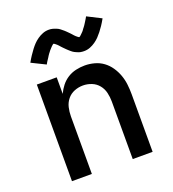

<svg xmlns="http://www.w3.org/2000/svg" viewBox="-138 -865 875 971"><g transform="rotate(-20 300.0 -380.0)"><path d="M83 0V-520H190V-431Q200 -453 215 -472Q230 -491 250.5 -504Q271 -517 295 -522.5Q319 -528 343 -528Q369 -528 395 -521Q421 -514 442 -498.5Q463 -483 478 -461Q493 -439 502 -414Q511 -389 514 -362.5Q517 -336 517 -310V0H410V-310Q410 -334 404.5 -357.5Q399 -381 384 -399.5Q369 -418 346.5 -427Q324 -436 300 -436Q276 -436 253.5 -427Q231 -418 216 -399.5Q201 -381 195.5 -357.5Q190 -334 190 -310V0ZM366 -597Q361 -597 355.5 -597.5Q350 -598 345 -599Q340 -600 335.5 -602Q331 -604 326 -606Q321 -608 316.5 -610.5Q312 -613 308.5 -615.5Q305 -618 300.5 -622Q296 -626 292 -629.5Q288 -633 284.5 -636.5Q281 -640 277.5 -643.5Q274 -647 270.5 -650.5Q267 -654 263 -658.5Q259 -663 255.5 -667Q252 -671 248.5 -674Q245 -677 240 -681Q235 -685 234 -685Q231 -685 227.5 -682Q224 -679 220 -675Q216 -671 214 -668.5Q212 -666 209.5 -663.5Q207 -661 205 -658.5Q203 -656 200.5 -652.5Q198 -649 195 -645.5Q192 -642 189.5 -637.5Q187 -633 184 -628.5Q181 -624 178 -619.5Q175 -615 171.5 -609.5Q168 -604 165 -598L90 -635Q100 -653 110 -668Q120 -683 129.5 -695.5Q139 -708 149 -718.5Q159 -729 172.5 -738.5Q186 -748 201.5 -754Q217 -760 234 -760Q239 -760 244.5 -759.5Q250 -759 255 -757.5Q260 -756 264.5 -754.5Q269 -753 274 -751Q279 -749 283.5 -746.5Q288 -744 291.5 -741Q295 -738 299.5 -734.5Q304 -731 308 -727.5Q312 -724 315.5 -720.5Q319 -717 322.5 -713.5Q326 -710 329.5 -706.5Q333 -703 337 -698.5Q341 -694 344.5 -690Q348 -686 351.5 -683Q355 -680 360 -676Q365 -672 366 -672Q369 -672 372.5 -675Q376 -678 380 -682Q384 -686 386 -688Q388 -690 390.5 -692.5Q393 -695 395 -698Q397 -701 399.5 -704.5Q402 -708 405 -711.5Q408 -715 410.5 -719Q413 -723 416 -727.5Q419 -732 422 -737Q425 -742 428.5 -747.5Q432 -753 435 -759L510 -721Q500 -703 490 -688Q480 -673 470.5 -661Q461 -649 451 -638.5Q441 -628 427.5 -618.5Q414 -609 398.5 -603Q383 -597 366 -597Z"/></g></svg>

Font: Iosevka Aile Semibold
Style: Regular
Weight: 600
Designer: Belleve Invis
Foundry: Belleve Invis
Version: Version 31.1.0; ttfautohint (v1.8.4)